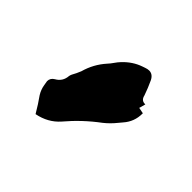

<svg xmlns="http://www.w3.org/2000/svg" viewBox="-78 -165 456 456"><g transform="rotate(45 150.5 63.0)"><path d="M79.1 195.3Q65.9 172.9 54.2 156.7Q46.9 145 44.9 131.8L43 120.6Q43 109.9 53.2 104Q69.8 94.7 71.3 75.2Q71.8 70.3 79.1 57.6Q82 51.8 84 46.4Q92.8 14.6 114.7 -9.8Q120.1 -15.6 124.8 -22.5Q129.4 -29.3 135.3 -35.6Q154.3 -55.7 178.2 -64L185.1 -66.4Q191.4 -68.8 196.8 -68.8Q209 -68.8 215.8 -55.2Q224.1 -37.6 230.5 -19Q233.4 -5.4 245.6 -5.4H247.1Q245.6 1.5 243.7 7.3L242.7 10.7Q251 12.7 257.8 13.7V15.1Q257.8 42 240.2 62L232.4 71.3Q220.7 85.9 206.5 97.2Q167 126.5 135.3 164.1Q113.8 188.5 79.1 195.3Z"/></g></svg>

Font: Pinzelan
Style: Regular
Weight: 400
Designer: GGBot
Version: 1.01